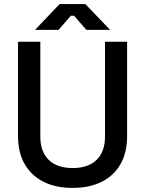

<svg xmlns="http://www.w3.org/2000/svg" viewBox="-20 -904 709 938"><path d="M335 14Q252 14 192.5 -16Q133 -46 100.5 -102.5Q68 -159 68 -240V-700H177V-237Q177 -163 218 -123Q259 -83 335 -83Q411 -83 452 -123Q493 -163 493 -237V-700H601V-240Q601 -159 569 -102.5Q537 -46 477 -16Q417 14 335 14ZM151 -758 271 -884H397L518 -758H402L342 -827H326L266 -758Z"/></svg>

Font: Space Grotesk Medium
Style: Regular
Weight: 500
Designer: Florian Karsten
Foundry: Florian Karsten
Version: Version 2.000